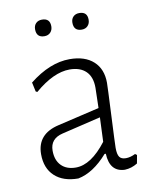

<svg xmlns="http://www.w3.org/2000/svg" viewBox="-75 -692 604 755"><g transform="rotate(-10 226.5 -314.0)"><path d="M144 -634Q176 -634 176 -602Q176 -587 167 -577.5Q158 -568 143 -568Q111 -568 111 -601Q111 -616 120 -625Q129 -634 144 -634ZM293 -634Q325 -634 325 -602Q325 -587 316 -577.5Q307 -568 292 -568Q260 -568 260 -601Q260 -616 269 -625Q278 -634 293 -634ZM224 -462Q285 -462 319 -431Q353 -400 353 -345Q353 -330 347.5 -216Q342 -102 342 -87Q342 -61 349.5 -50.5Q357 -40 375 -40Q393 -40 413 -50L420 -45L414 -12Q390 3 363 4Q303 2 300 -71H295Q238 -6 177 6Q117 6 83 -25.5Q49 -57 49 -113Q49 -194 137 -214L303 -253L305 -334Q305 -377 282 -399.5Q259 -422 217 -422Q153 -422 77 -357L71 -360L63 -397Q145 -462 224 -462ZM302 -216 147 -179Q96 -167 96 -119Q96 -81 117 -59.5Q138 -38 175 -38Q236 -38 298 -119Z"/></g></svg>

Font: Alegreya Sans Light
Style: Regular
Weight: 300
Designer: Juan Pablo del Peral
Foundry: Huerta Tipografica
Version: Version 2.007